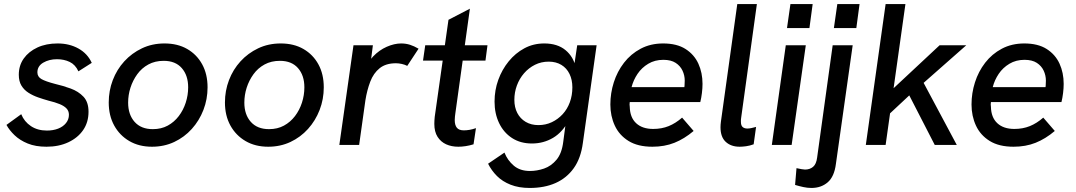

<svg xmlns="http://www.w3.org/2000/svg" viewBox="-20 -717 5326 950"><path d="M210 9Q156 9 117 -7Q78 -23 52 -48Q26 -73 12 -99L85 -152Q100 -115 133 -93Q166 -71 212 -71Q243 -71 267.5 -80.5Q292 -90 306.5 -108Q321 -126 321 -149Q321 -168 309 -180.5Q297 -193 275 -202Q253 -211 220 -219Q195 -226 169 -235Q143 -244 121 -258Q99 -272 86 -293.5Q73 -315 73 -347Q73 -393 97.5 -427.5Q122 -462 165 -482Q208 -502 265 -502Q323 -502 368 -477Q413 -452 434 -406L368 -364Q353 -397 325 -410.5Q297 -424 262 -424Q223 -424 194 -407Q165 -390 165 -359Q165 -337 185.5 -325.5Q206 -314 252 -302Q291 -293 329.5 -279Q368 -265 393 -238.5Q418 -212 418 -164Q418 -112 391.5 -73.5Q365 -35 318 -13Q271 9 210 9Z M732 9Q668 9 620 -19Q572 -47 545 -96Q518 -145 518 -210Q518 -268 538 -320.5Q558 -373 595 -413.5Q632 -454 682.5 -478Q733 -502 794 -502Q859 -502 906.5 -474.5Q954 -447 980.5 -398.5Q1007 -350 1007 -285Q1007 -226 986.5 -173Q966 -120 929 -79Q892 -38 842 -14.5Q792 9 732 9ZM736 -78Q778 -78 810 -95.5Q842 -113 864.5 -142.5Q887 -172 899 -209Q911 -246 911 -285Q911 -344 879.5 -380Q848 -416 790 -416Q747 -416 714 -398Q681 -380 659 -349.5Q637 -319 625.5 -283Q614 -247 614 -209Q614 -150 646 -114Q678 -78 736 -78Z M1307 9Q1243 9 1195 -19Q1147 -47 1120 -96Q1093 -145 1093 -210Q1093 -268 1113 -320.5Q1133 -373 1170 -413.5Q1207 -454 1257.5 -478Q1308 -502 1369 -502Q1434 -502 1481.5 -474.5Q1529 -447 1555.5 -398.5Q1582 -350 1582 -285Q1582 -226 1561.5 -173Q1541 -120 1504 -79Q1467 -38 1417 -14.5Q1367 9 1307 9ZM1311 -78Q1353 -78 1385 -95.5Q1417 -113 1439.5 -142.5Q1462 -172 1474 -209Q1486 -246 1486 -285Q1486 -344 1454.5 -380Q1423 -416 1365 -416Q1322 -416 1289 -398Q1256 -380 1234 -349.5Q1212 -319 1200.5 -283Q1189 -247 1189 -209Q1189 -150 1221 -114Q1253 -78 1311 -78Z M1659 0 1729 -493H1825L1808 -360L1784 -363Q1796 -406 1826 -437.5Q1856 -469 1893.5 -485.5Q1931 -502 1965 -502Q1988 -502 2008.5 -495.5Q2029 -489 2051 -476L1995 -391Q1984 -397 1968.5 -400.5Q1953 -404 1939 -404Q1889 -404 1858.5 -379.5Q1828 -355 1812 -313Q1796 -271 1788 -221L1757 0Z M2248 9Q2214 9 2187.5 -3Q2161 -15 2145 -40Q2129 -65 2129 -104Q2129 -112 2129.5 -120.5Q2130 -129 2131 -139L2199 -619L2305 -674L2233 -156Q2232 -148 2231 -140Q2230 -132 2230 -123Q2230 -98 2240.5 -85Q2251 -72 2275 -72Q2288 -72 2303 -74.5Q2318 -77 2335 -83L2323 -3Q2304 3 2284.5 6Q2265 9 2248 9ZM2073 -417 2084 -493H2392L2382 -417Z M2601 213Q2547 213 2506.5 197Q2466 181 2439 154Q2412 127 2395 93L2476 38Q2491 76 2522 102.5Q2553 129 2602 129Q2637 129 2672 117Q2707 105 2733.5 73.5Q2760 42 2767 -16L2783 -137L2796 -124Q2764 -63 2716.5 -35Q2669 -7 2612 -7Q2555 -7 2513.5 -34Q2472 -61 2449.5 -108Q2427 -155 2427 -214Q2427 -271 2445.5 -322Q2464 -373 2497 -413.5Q2530 -454 2574.5 -478Q2619 -502 2673 -502Q2738 -502 2778 -469Q2818 -436 2829 -382L2818 -372L2836 -493H2932L2864 -10Q2854 66 2819 115Q2784 164 2729 188.5Q2674 213 2601 213ZM2644 -98Q2680 -98 2710.5 -112.5Q2741 -127 2764 -152Q2787 -177 2799.5 -211Q2812 -245 2812 -285Q2812 -322 2798 -351Q2784 -380 2757.5 -396Q2731 -412 2695 -412Q2658 -412 2627 -396.5Q2596 -381 2573 -354.5Q2550 -328 2537.5 -294Q2525 -260 2525 -223Q2525 -186 2539.5 -158Q2554 -130 2581 -114Q2608 -98 2644 -98Z M3208 9Q3136 9 3090 -19.5Q3044 -48 3022 -95.5Q3000 -143 3000 -200Q3000 -256 3017 -309.5Q3034 -363 3067.5 -406.5Q3101 -450 3150 -476Q3199 -502 3261 -502Q3329 -502 3372 -474.5Q3415 -447 3435.5 -402Q3456 -357 3456 -302Q3456 -281 3453 -256.5Q3450 -232 3445 -212H3096Q3095 -206 3095 -200Q3095 -194 3096 -189Q3097 -136 3127.5 -107.5Q3158 -79 3212 -79Q3254 -79 3288.5 -93Q3323 -107 3355 -135L3412 -69Q3366 -30 3317 -10.5Q3268 9 3208 9ZM3364 -267Q3366 -283 3367 -293Q3368 -303 3368 -318Q3368 -344 3357 -367.5Q3346 -391 3323 -406Q3300 -421 3262 -421Q3220 -421 3187.5 -401.5Q3155 -382 3134.5 -351.5Q3114 -321 3105 -286H3395Z M3640 9Q3597 9 3571 -15Q3545 -39 3545 -87Q3545 -93 3545.5 -100.5Q3546 -108 3547 -115L3628 -697H3725L3647 -133Q3646 -128 3646 -123.5Q3646 -119 3646 -114Q3646 -96 3654.5 -88.5Q3663 -81 3678 -81Q3688 -81 3698.5 -83.5Q3709 -86 3721 -89L3709 -3Q3690 4 3672 6.5Q3654 9 3640 9Z M3799 0 3868 -493H3967L3897 0ZM3874 -578 3891 -697H4001L3985 -578Z M3995 213Q3975 213 3954.5 208.5Q3934 204 3914 198L3921 115Q3935 118 3946 120Q3957 122 3963 122Q3987 122 4003 108.5Q4019 95 4023 63L4100 -493H4199L4116 94Q4108 157 4075.5 185Q4043 213 3995 213ZM4106 -578 4123 -697H4233L4217 -578Z M4605 0 4479 -245 4373 -146 4388 -268 4629 -493H4761L4550 -307L4714 0ZM4264 0 4362 -697H4460L4362 0Z M4995 9Q4923 9 4877 -19.5Q4831 -48 4809 -95.5Q4787 -143 4787 -200Q4787 -256 4804 -309.5Q4821 -363 4854.5 -406.5Q4888 -450 4937 -476Q4986 -502 5048 -502Q5116 -502 5159 -474.5Q5202 -447 5222.5 -402Q5243 -357 5243 -302Q5243 -281 5240 -256.5Q5237 -232 5232 -212H4883Q4882 -206 4882 -200Q4882 -194 4883 -189Q4884 -136 4914.5 -107.5Q4945 -79 4999 -79Q5041 -79 5075.5 -93Q5110 -107 5142 -135L5199 -69Q5153 -30 5104 -10.5Q5055 9 4995 9ZM5151 -267Q5153 -283 5154 -293Q5155 -303 5155 -318Q5155 -344 5144 -367.5Q5133 -391 5110 -406Q5087 -421 5049 -421Q5007 -421 4974.5 -401.5Q4942 -382 4921.5 -351.5Q4901 -321 4892 -286H5182Z"/></svg>

Font: Hanken Grotesk Medium
Style: Italic
Weight: 500
Italic angle: -8°
Designer: Alfredo Marco Pradil
Foundry: Hanken Design Co.
Version: Version 3.013